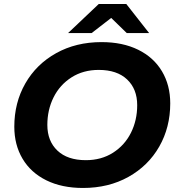

<svg xmlns="http://www.w3.org/2000/svg" viewBox="-20 -921 884 953"><path d="M51 -292Q51 -411 105.5 -506.5Q160 -602 258.5 -657Q357 -712 484 -712Q589 -712 666 -674Q743 -636 784 -567Q825 -498 825 -408Q825 -289 770.5 -193.5Q716 -98 617.5 -43Q519 12 392 12Q287 12 210 -26Q133 -64 92 -133Q51 -202 51 -292ZM661 -399Q661 -479 611 -526.5Q561 -574 470 -574Q393 -574 335 -537Q277 -500 246 -438Q215 -376 215 -301Q215 -221 265 -173.5Q315 -126 406 -126Q483 -126 541 -163Q599 -200 630 -262Q661 -324 661 -399ZM609 -757 532 -832 435 -757H318L470 -901H607L720 -757Z"/></svg>

Font: Montserrat Alternates
Style: Bold Italic
Weight: 700
Italic angle: -11.3°
Designer: Julieta Ulanovsky
Foundry: Julieta Ulanovsky
Version: Version 7.200